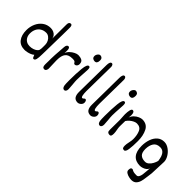

<svg xmlns="http://www.w3.org/2000/svg" viewBox="34 -1584 2679 2679"><g transform="rotate(45 1373.0 -245.0)"><path d="M375.5 -380.4 376.5 -520.5 377.4 -659.7Q377.4 -710.9 414.6 -710.9Q428.7 -710.9 435.1 -697.3Q441.4 -683.6 441.4 -664.6L440.9 -592.3L439.9 -518.6L434.1 -208.5L432.1 -124Q431.6 -59.1 423.6 -26.1Q415.5 6.8 390.6 6.8Q380.9 6.8 374 -5.9Q367.2 -18.6 358.4 -43Q342.3 -27.3 315.9 -16.4Q289.6 -5.4 261.7 0.2Q233.9 5.9 213.4 5.9Q126 5.9 81.1 -51.8Q36.1 -109.4 36.1 -208.5Q36.1 -276.9 62.7 -336.9Q89.4 -397 139.6 -433.6Q189.9 -470.2 257.8 -470.2Q287.1 -470.2 313.2 -459Q339.4 -447.8 356 -427.2Q372.6 -406.7 375.5 -380.4ZM361.3 -143.1Q365.2 -155.8 366.5 -170.4Q367.7 -185.1 367.7 -204.6V-221.7V-249.5Q367.7 -282.7 352.5 -312.5Q337.4 -342.3 312.3 -360.4Q287.1 -378.4 259.8 -378.4Q212.4 -378.4 177 -356.9Q141.6 -335.4 122.8 -297.6Q104 -259.8 104 -211.4Q104 -171.9 119.9 -142.1Q135.7 -112.3 163.6 -96.4Q191.4 -80.6 225.6 -80.6Q263.7 -80.6 293.2 -91.1Q322.8 -101.6 340.1 -116.2Q357.4 -130.9 361.3 -143.1Z M632.3 -215.3V-198.2L637.2 -47.9Q637.2 -39.6 633.5 -27.6Q629.9 -15.6 621.8 -6.6Q613.8 2.4 601.1 2.4Q577.6 2.4 568.8 -11.7Q560.1 -25.9 560.1 -58.1Q560.1 -79.6 561 -103Q561.5 -110.8 561.5 -123.5V-152.8V-169.4Q561.5 -196.8 564.2 -244.6Q566.9 -292.5 576.2 -412.1Q577.6 -436.5 587.2 -450.7Q596.7 -464.8 614.3 -464.8Q624 -464.8 632.6 -451.9Q641.1 -439 641.1 -410.6Q641.1 -367.2 639.6 -357.4Q649.4 -388.7 677.5 -415.8Q705.6 -442.9 738.8 -459Q772 -475.1 796.4 -475.1Q836.4 -475.1 867.2 -459.5Q897.9 -443.8 897.9 -397.5Q897.9 -382.8 891.6 -370.6Q885.3 -358.4 875.2 -351.6Q865.2 -344.7 854.5 -344.7Q845.2 -344.7 840.8 -348.1Q836.4 -351.6 832.5 -358.9Q826.7 -370.1 816.7 -376.2Q806.6 -382.3 781.7 -382.3H770.5Q696.3 -382.3 664.3 -341.3Q632.3 -300.3 632.3 -215.3Z M1018.1 -573.2Q998 -573.2 980.7 -585Q963.4 -596.7 963.4 -626Q963.4 -640.6 971.4 -655.8Q979.5 -670.9 991.5 -680.7Q1003.4 -690.4 1014.2 -690.4Q1034.2 -690.4 1048.8 -677.7Q1063.5 -665 1063.5 -634.3Q1063.5 -573.2 1018.1 -573.2ZM1002.9 11.2Q984.9 11.2 974.4 -0.2Q963.9 -11.7 958.5 -38.6Q954.6 -62 954.6 -138.7Q954.6 -265.6 964.6 -368.9Q974.6 -472.2 1010.3 -472.2Q1024.9 -472.2 1029.5 -459.2Q1034.2 -446.3 1034.2 -421.9L1030.3 -353.5Q1027.8 -318.8 1025.9 -280.8Q1023.9 -242.7 1023.9 -212.9Q1023.9 -181.2 1030.3 -124Q1036.1 -64.5 1036.1 -41.5Q1036.1 -17.1 1025.9 -2.9Q1015.6 11.2 1002.9 11.2Z M1326.7 -65.4Q1326.7 -46.4 1315.2 -30.8Q1303.7 -15.1 1287.1 -6.3Q1270.5 2.4 1257.3 2.4Q1209.5 2.4 1187.5 -28.3Q1165.5 -59.1 1166 -118.7L1172.4 -654.3Q1172.4 -686.5 1181.2 -706.3Q1189.9 -726.1 1208.5 -726.1Q1220.7 -726.1 1228.8 -711.7Q1236.8 -697.3 1236.8 -680.7L1230.5 -211.4V-194.8Q1230.5 -148.9 1237.1 -118.7Q1243.7 -88.4 1258.3 -88.4Q1264.6 -88.4 1269 -91.3Q1273.4 -94.2 1279.3 -100.1Q1285.2 -106 1289.3 -108.6Q1293.5 -111.3 1299.3 -111.3Q1312.5 -111.3 1319.6 -97.7Q1326.7 -84 1326.7 -65.4Z M1579.6 -65.4Q1579.6 -46.4 1568.1 -30.8Q1556.6 -15.1 1540 -6.3Q1523.4 2.4 1510.3 2.4Q1462.4 2.4 1440.4 -28.3Q1418.5 -59.1 1418.9 -118.7L1425.3 -654.3Q1425.3 -686.5 1434.1 -706.3Q1442.9 -726.1 1461.4 -726.1Q1473.6 -726.1 1481.7 -711.7Q1489.7 -697.3 1489.7 -680.7L1483.4 -211.4V-194.8Q1483.4 -148.9 1490 -118.7Q1496.6 -88.4 1511.2 -88.4Q1517.6 -88.4 1522 -91.3Q1526.4 -94.2 1532.2 -100.1Q1538.1 -106 1542.2 -108.6Q1546.4 -111.3 1552.2 -111.3Q1565.4 -111.3 1572.5 -97.7Q1579.6 -84 1579.6 -65.4Z M1718.8 -573.2Q1698.7 -573.2 1681.4 -585Q1664.1 -596.7 1664.1 -626Q1664.1 -640.6 1672.1 -655.8Q1680.2 -670.9 1692.1 -680.7Q1704.1 -690.4 1714.8 -690.4Q1734.9 -690.4 1749.5 -677.7Q1764.2 -665 1764.2 -634.3Q1764.2 -573.2 1718.8 -573.2ZM1703.6 11.2Q1685.5 11.2 1675 -0.2Q1664.6 -11.7 1659.2 -38.6Q1655.3 -62 1655.3 -138.7Q1655.3 -265.6 1665.3 -368.9Q1675.3 -472.2 1710.9 -472.2Q1725.6 -472.2 1730.2 -459.2Q1734.9 -446.3 1734.9 -421.9L1731 -353.5Q1728.5 -318.8 1726.6 -280.8Q1724.6 -242.7 1724.6 -212.9Q1724.6 -181.2 1731 -124Q1736.8 -64.5 1736.8 -41.5Q1736.8 -17.1 1726.6 -2.9Q1716.3 11.2 1703.6 11.2Z M2048.3 -378.4Q2027.8 -378.4 2001.2 -366.2Q1974.6 -354 1949.7 -332.8Q1924.8 -311.5 1909.2 -286.1Q1909.2 -269.5 1908.2 -230.5Q1907.2 -193.4 1907.2 -179.2Q1907.2 -164.1 1909.2 -149.7Q1911.1 -135.3 1915 -114.3Q1918 -98.6 1920.2 -81.8Q1922.4 -64.9 1922.4 -50.3Q1922.4 -22.5 1916 -8.3Q1909.7 5.9 1888.7 5.9Q1867.7 5.9 1855 -5.9Q1842.3 -17.6 1843.3 -53.2L1845.2 -244.6Q1839.8 -314 1839.8 -339.8V-354.5Q1839.8 -397.5 1848.1 -433.1Q1856.4 -468.8 1875 -468.8Q1912.1 -468.8 1912.1 -404.8Q1912.1 -394.5 1909.2 -364.3L1907.7 -351.6Q1918.5 -389.6 1946.8 -417Q1975.1 -444.3 2007.8 -458.3Q2040.5 -472.2 2063.5 -472.2Q2155.3 -472.2 2193.8 -397Q2232.4 -321.8 2232.4 -214.4Q2232.4 -114.7 2223.1 -50.3Q2213.9 14.2 2185.1 14.2Q2172.4 14.2 2164.6 11Q2156.7 7.8 2151.9 -4.2Q2147 -16.1 2147 -41Q2147 -57.1 2149.4 -72.8Q2151.9 -88.4 2156.7 -111.8Q2162.1 -138.7 2164.6 -154.3Q2167 -169.9 2167 -187.5Q2167 -265.1 2142.3 -321.8Q2117.7 -378.4 2048.3 -378.4Z M2615.7 -12.7Q2617.7 -46.9 2619.6 -63Q2614.3 -41 2593.5 -23.9Q2572.8 -6.8 2545.4 2.2Q2518.1 11.2 2494.6 11.2Q2406.7 11.2 2361.1 -42.7Q2315.4 -96.7 2315.4 -203.1Q2315.4 -272.5 2335.9 -333Q2356.4 -393.6 2398.2 -430.7Q2439.9 -467.8 2501 -467.8Q2548.8 -467.8 2594.2 -435.8Q2639.6 -403.8 2667.7 -356.7Q2695.8 -309.6 2695.8 -267.1L2686.5 -36.1L2686 -29.3Q2683.6 -16.1 2678.2 30.8Q2670.4 96.7 2660.6 137.5Q2650.9 178.2 2624.8 207Q2598.6 235.8 2550.3 235.8Q2531.2 235.8 2501 229.2Q2470.7 222.7 2446.5 207Q2422.4 191.4 2422.4 165.5Q2422.4 141.1 2429 128.4Q2435.5 115.7 2453.1 115.7Q2457.5 115.7 2461.2 117.2Q2464.8 118.7 2468.3 121.1Q2480.5 128.9 2498.5 133.8Q2516.6 138.7 2556.2 138.7Q2579.1 138.7 2591.3 117.4Q2603.5 96.2 2607.9 66.4Q2612.3 36.6 2615.7 -12.7ZM2628.4 -218.8Q2623 -261.2 2612.1 -294.4Q2601.1 -327.6 2576.9 -350.6Q2552.7 -373.5 2511.7 -373.5Q2444.8 -373.5 2414.6 -327.6Q2384.3 -281.7 2383.3 -209.5Q2383.3 -137.7 2415 -108.6Q2446.8 -79.6 2505.4 -79.6Q2535.6 -79.6 2561 -101.6Q2586.4 -123.5 2603.5 -155.5Q2620.6 -187.5 2628.4 -218.8Z"/></g></svg>

Font: Dekko
Style: Regular
Weight: 400
Designer: Multiple
Foundry: Sorkin Type
Version: Version 2.001